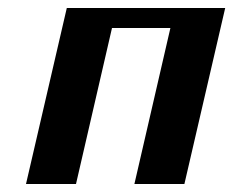

<svg xmlns="http://www.w3.org/2000/svg" viewBox="-20 -460 583 480"><path d="M543 -440H147L45 0H170L260 -390H406L316 0H441Z"/></svg>

Font: Pfennig
Style: BoldItalic
Weight: 700
Italic angle: -13°
Version: Version 20100423